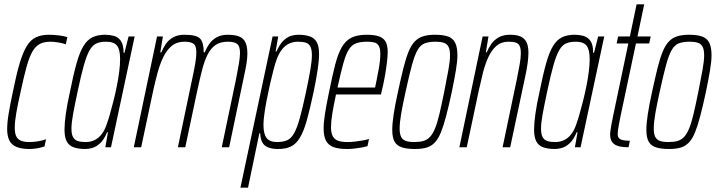

<svg xmlns="http://www.w3.org/2000/svg" viewBox="-20 -678 3305 884"><path d="M117 8Q79 8 56 -1.5Q33 -11 23 -31.5Q13 -52 13 -83Q13 -114 20 -156Q27 -198 39 -254Q55 -334 70 -385Q85 -436 103 -465.5Q121 -495 146 -506.5Q171 -518 205 -518Q226 -518 251 -515Q276 -512 290 -507L283 -474Q269 -479 249 -482.5Q229 -486 212 -486Q184 -486 164 -476Q144 -466 129.5 -441Q115 -416 102.5 -371Q90 -326 75 -256Q62 -198 55 -158Q48 -118 48 -90Q48 -63 55.5 -49Q63 -35 78 -29.5Q93 -24 115 -24Q134 -24 155.5 -27.5Q177 -31 192 -37L185 -4Q172 1 153 4.5Q134 8 117 8Z M373 8Q340 8 318.5 0Q297 -8 287 -27.5Q277 -47 277 -81Q277 -110 283 -153.5Q289 -197 302 -255Q318 -335 332.5 -386.5Q347 -438 364.5 -466.5Q382 -495 406 -506.5Q430 -518 464 -518Q484 -518 503.5 -513Q523 -508 536 -490.5Q549 -473 549 -435H553L572 -510H600L491 0H465L477 -69H473Q459 -35 441 -18.5Q423 -2 405.5 3Q388 8 373 8ZM374 -24Q397 -24 415.5 -33Q434 -42 448 -60Q462 -78 471 -105Q478 -124 486 -152Q494 -180 502.5 -213.5Q511 -247 518 -282Q525 -317 529 -349Q533 -381 533 -406Q533 -450 518.5 -468Q504 -486 469 -486Q442 -486 424 -478Q406 -470 392.5 -446.5Q379 -423 366 -377Q353 -331 337 -255Q324 -194 316.5 -153Q309 -112 309 -86Q309 -60 316.5 -46.5Q324 -33 338.5 -28.5Q353 -24 374 -24Z M596 0 703 -510H730L718 -437H723Q731 -457 743.5 -475.5Q756 -494 777 -506Q798 -518 829 -518Q885 -518 901.5 -500Q918 -482 918 -437H923Q931 -458 944 -476.5Q957 -495 978 -506.5Q999 -518 1029 -518Q1079 -518 1099 -498.5Q1119 -479 1119 -432Q1119 -410 1114.5 -383Q1110 -356 1102 -320L1035 0H1001L1067 -315Q1075 -356 1080 -385.5Q1085 -415 1085 -434Q1085 -466 1071.5 -476Q1058 -486 1029 -486Q994 -486 972 -470.5Q950 -455 935.5 -426Q921 -397 910.5 -356Q900 -315 889 -264L833 0H799L865 -315Q874 -356 879 -386Q884 -416 884 -436Q884 -468 870.5 -477Q857 -486 829 -486Q794 -486 770.5 -466.5Q747 -447 731.5 -414.5Q716 -382 705.5 -343Q695 -304 686 -264L630 0Z M1087 186 1235 -510H1261L1249 -441H1253Q1268 -475 1285.5 -491.5Q1303 -508 1320.5 -513Q1338 -518 1352 -518Q1386 -518 1407.5 -510Q1429 -502 1439 -483Q1449 -464 1449 -429Q1449 -400 1442.5 -356.5Q1436 -313 1424 -255Q1407 -175 1392.5 -123.5Q1378 -72 1360.5 -43.5Q1343 -15 1319.5 -3.5Q1296 8 1261 8Q1234 8 1215.5 1Q1197 -6 1188 -22Q1179 -38 1178 -64H1174L1122 186ZM1256 -24Q1283 -24 1301.5 -32Q1320 -40 1333.5 -63.5Q1347 -87 1360 -133Q1373 -179 1389 -255Q1402 -316 1409 -357Q1416 -398 1416 -424Q1416 -450 1409 -463.5Q1402 -477 1388 -481.5Q1374 -486 1352 -486Q1329 -486 1310.5 -477Q1292 -468 1278 -450Q1264 -432 1254 -405Q1247 -386 1239 -355.5Q1231 -325 1223 -289.5Q1215 -254 1208 -218Q1201 -182 1197 -152Q1193 -122 1193 -104Q1193 -61 1207.5 -42.5Q1222 -24 1256 -24Z M1578 8Q1540 8 1516 -0.5Q1492 -9 1481 -30Q1470 -51 1470 -86Q1470 -115 1476.5 -156Q1483 -197 1495 -254Q1510 -329 1523 -379.5Q1536 -430 1553.5 -460.5Q1571 -491 1598 -504.5Q1625 -518 1669 -518Q1704 -518 1725 -510.5Q1746 -503 1755.5 -486Q1765 -469 1765 -439Q1765 -419 1761.5 -390Q1758 -361 1752 -327Q1746 -293 1737 -256L1734 -243H1527Q1516 -192 1510 -155Q1504 -118 1504 -92Q1504 -66 1512 -51Q1520 -36 1536.5 -30Q1553 -24 1579 -24Q1595 -24 1613 -26Q1631 -28 1648.5 -31Q1666 -34 1679 -38L1672 -5Q1662 -2 1646 1Q1630 4 1612.5 6Q1595 8 1578 8ZM1534 -275H1707L1713 -304Q1719 -333 1725 -367Q1731 -401 1731 -429Q1731 -455 1724 -467Q1717 -479 1703.5 -482.5Q1690 -486 1671 -486Q1639 -486 1619 -478.5Q1599 -471 1585.5 -449Q1572 -427 1560.5 -385.5Q1549 -344 1534 -275Z M1891 8Q1854 8 1830.5 0.5Q1807 -7 1796.5 -26Q1786 -45 1786 -80Q1786 -109 1792.5 -152Q1799 -195 1812 -254Q1826 -319 1837.5 -365Q1849 -411 1861.5 -441Q1874 -471 1890 -487.5Q1906 -504 1928.5 -511Q1951 -518 1982 -518Q2020 -518 2042.5 -510Q2065 -502 2075.5 -481.5Q2086 -461 2086 -424Q2086 -396 2079 -354Q2072 -312 2060 -254Q2046 -189 2034 -143.5Q2022 -98 2010 -68.5Q1998 -39 1982 -22Q1966 -5 1944 1.5Q1922 8 1891 8ZM1887 -24Q1912 -24 1929.5 -29Q1947 -34 1960 -48Q1973 -62 1983.5 -88Q1994 -114 2003.5 -154.5Q2013 -195 2025 -254Q2037 -315 2044.5 -356Q2052 -397 2052 -423Q2052 -449 2045 -462.5Q2038 -476 2023.5 -481Q2009 -486 1986 -486Q1955 -486 1935.5 -478.5Q1916 -471 1902.5 -447.5Q1889 -424 1876.5 -378Q1864 -332 1847 -254Q1834 -195 1827 -154Q1820 -113 1820 -86Q1820 -61 1827 -47.5Q1834 -34 1849 -29Q1864 -24 1887 -24Z M2095 0 2202 -510H2229L2217 -437H2221Q2229 -457 2242 -475.5Q2255 -494 2276 -506Q2297 -518 2328 -518Q2358 -518 2376.5 -510Q2395 -502 2404 -484Q2413 -466 2413 -435Q2413 -414 2409 -385Q2405 -356 2397 -320L2329 0H2294L2360 -315Q2368 -355 2373 -383.5Q2378 -412 2378 -432Q2378 -455 2372.5 -466.5Q2367 -478 2354.5 -482Q2342 -486 2321 -486Q2288 -486 2266 -467Q2244 -448 2229 -416Q2214 -384 2204 -344.5Q2194 -305 2185 -264L2129 0Z M2535 8Q2502 8 2480.5 0Q2459 -8 2449 -27.5Q2439 -47 2439 -81Q2439 -110 2445 -153.5Q2451 -197 2464 -255Q2480 -335 2494.5 -386.5Q2509 -438 2526.5 -466.5Q2544 -495 2568 -506.5Q2592 -518 2626 -518Q2646 -518 2665.5 -513Q2685 -508 2698 -490.5Q2711 -473 2711 -435H2715L2734 -510H2762L2653 0H2627L2639 -69H2635Q2621 -35 2603 -18.5Q2585 -2 2567.5 3Q2550 8 2535 8ZM2536 -24Q2559 -24 2577.5 -33Q2596 -42 2610 -60Q2624 -78 2633 -105Q2640 -124 2648 -152Q2656 -180 2664.5 -213.5Q2673 -247 2680 -282Q2687 -317 2691 -349Q2695 -381 2695 -406Q2695 -450 2680.5 -468Q2666 -486 2631 -486Q2604 -486 2586 -478Q2568 -470 2554.5 -446.5Q2541 -423 2528 -377Q2515 -331 2499 -255Q2486 -194 2478.5 -153Q2471 -112 2471 -86Q2471 -60 2478.5 -46.5Q2486 -33 2500.5 -28.5Q2515 -24 2536 -24Z M2874 0Q2850 0 2834 -3.5Q2818 -7 2808 -14.5Q2798 -22 2793.5 -33Q2789 -44 2789 -60Q2789 -64 2790.5 -75.5Q2792 -87 2795 -104Q2798 -121 2802 -140L2873 -478H2819L2826 -510H2880L2911 -658H2946L2915 -510H2976L2969 -478H2908L2837 -143Q2834 -127 2831 -112.5Q2828 -98 2826 -84Q2824 -70 2824 -57Q2824 -50 2828.5 -43.5Q2833 -37 2845 -33.5Q2857 -30 2880 -30Z M3061 8Q3024 8 3000.5 0.5Q2977 -7 2966.5 -26Q2956 -45 2956 -80Q2956 -109 2962.5 -152Q2969 -195 2982 -254Q2996 -319 3007.5 -365Q3019 -411 3031.5 -441Q3044 -471 3060 -487.5Q3076 -504 3098.5 -511Q3121 -518 3152 -518Q3190 -518 3212.5 -510Q3235 -502 3245.5 -481.5Q3256 -461 3256 -424Q3256 -396 3249 -354Q3242 -312 3230 -254Q3216 -189 3204 -143.5Q3192 -98 3180 -68.5Q3168 -39 3152 -22Q3136 -5 3114 1.5Q3092 8 3061 8ZM3057 -24Q3082 -24 3099.5 -29Q3117 -34 3130 -48Q3143 -62 3153.5 -88Q3164 -114 3173.5 -154.5Q3183 -195 3195 -254Q3207 -315 3214.5 -356Q3222 -397 3222 -423Q3222 -449 3215 -462.5Q3208 -476 3193.5 -481Q3179 -486 3156 -486Q3125 -486 3105.5 -478.5Q3086 -471 3072.5 -447.5Q3059 -424 3046.5 -378Q3034 -332 3017 -254Q3004 -195 2997 -154Q2990 -113 2990 -86Q2990 -61 2997 -47.5Q3004 -34 3019 -29Q3034 -24 3057 -24Z"/></svg>

Font: Saira UltraCondensed Thin
Style: Italic
Weight: 250
Width: 1
Italic angle: -12°
Designer: Hector Gatti with collaboration of the Omnibus-Type team
Foundry: Omnibus-Type
Version: Version 1.101